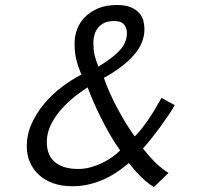

<svg xmlns="http://www.w3.org/2000/svg" viewBox="-20 -732 812 767"><path d="M87 -148Q87 -195 106.5 -238Q126 -281 157 -318Q188 -355 227 -384.5Q266 -414 305 -434Q298 -452 293 -466.5Q288 -481 284.5 -495.5Q281 -510 279.5 -525.5Q278 -541 278 -561Q278 -588 288 -615Q298 -642 319 -663.5Q340 -685 371.5 -698.5Q403 -712 447 -712Q482 -712 503.5 -702.5Q525 -693 537 -679Q549 -665 553 -648Q557 -631 557 -616Q557 -559 513.5 -510.5Q470 -462 395 -421Q405 -392 418.5 -361.5Q432 -331 448 -301Q464 -271 482 -241.5Q500 -212 518 -187Q531 -199 545.5 -217.5Q560 -236 574 -256.5Q588 -277 601 -299Q614 -321 625 -341L678 -312Q669 -295 653 -271.5Q637 -248 619 -223.5Q601 -199 583 -176.5Q565 -154 551 -139Q583 -99 605.5 -78Q628 -57 653 -41L595 15Q572 2 546 -23Q520 -48 495 -81Q474 -63 450 -46.5Q426 -30 398 -17Q370 -4 337.5 4Q305 12 268 12Q226 12 192.5 0Q159 -12 135.5 -33.5Q112 -55 99.5 -84Q87 -113 87 -148ZM460 -131Q439 -160 419.5 -194Q400 -228 383 -262Q366 -296 352.5 -327.5Q339 -359 330 -383Q294 -360 264 -334Q234 -308 212.5 -280.5Q191 -253 179 -224Q167 -195 167 -165Q167 -111 200 -84Q233 -57 293 -57Q317 -57 341 -63.5Q365 -70 387 -80.5Q409 -91 427.5 -104Q446 -117 460 -131ZM353 -563Q353 -548 354 -536Q355 -524 357.5 -513.5Q360 -503 363.5 -492Q367 -481 373 -466Q430 -500 458.5 -531Q487 -562 487 -600Q487 -620 475.5 -634Q464 -648 436 -648Q413 -648 397.5 -641Q382 -634 372 -621.5Q362 -609 357.5 -593.5Q353 -578 353 -563Z"/></svg>

Font: PT Sans
Style: Italic
Weight: 400
Italic angle: -12°
Designer: A.Korolkova, O.Umpeleva, V.Yefimov
Foundry: ParaType Ltd
Version: Version 2.003W OFL